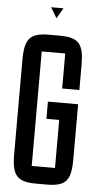

<svg xmlns="http://www.w3.org/2000/svg" viewBox="-58 -871 464 912"><g transform="rotate(5 174.5 -415.5)"><path d="M148 -836 178 -786 207 -836ZM316 -575C316 -676 292 -705 199 -705H151C59 -705 34 -676 34 -575V-125C34 -24 59 5 151 5H199C292 5 316 -24 316 -125V-388H172V-306H233V-77H122V-623H234V-456H316Z"/></g></svg>

Font: Queering
Style: Regular
Weight: 400
Designer: Adam Naccarato
Foundry: adamnac
Version: Version 2.000;hotconv 1.0.109;makeotfexe 2.5.65596